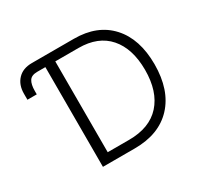

<svg xmlns="http://www.w3.org/2000/svg" viewBox="-152 -920 1161 1113"><g transform="rotate(-30 429.0 -363.5)"><path d="M52.7 -555.7V-596.7Q52.7 -654.8 86.7 -690.9Q120.6 -727.1 181.6 -727.1H462.9Q618.7 -727.1 706.3 -631.1Q793.9 -535.2 793.9 -365.2Q793.5 -192.9 703.4 -96.4Q613.3 0 450.2 0H237.3V-667.5H183.1Q144 -667.5 129.6 -644.8Q115.2 -622.1 115.2 -578.1V-555.7ZM303.7 -59.6H446.3Q585 -59.6 657.5 -140.1Q730 -220.7 730 -365.2Q729.5 -507.8 659.7 -587.6Q589.8 -667.5 459 -667.5H303.7Z"/></g></svg>

Font: Interop Light
Style: Regular
Weight: 300
Designer: Rasmus Andersson, Google, Jang Haemin
Foundry: jhaemin
Version: Version 1.007